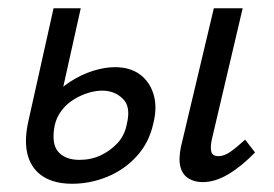

<svg xmlns="http://www.w3.org/2000/svg" viewBox="-20 -436 666 466"><path d="M155 10Q113 10 85.5 -7Q58 -24 48 -57Q38 -90 48 -138L110 -416H176L113 -133Q104 -88 121 -68Q138 -48 173 -48Q201 -48 224.5 -59Q248 -70 265.5 -89Q283 -108 288 -136Q298 -177 278 -196.5Q258 -216 228 -216Q212 -216 194 -210.5Q176 -205 159 -194.5Q142 -184 130 -168.5Q118 -153 113 -133H70Q81 -167 102 -193.5Q123 -220 150 -237.5Q177 -255 205.5 -264Q234 -273 259 -273Q296 -273 320 -255Q344 -237 353 -206Q362 -175 352 -136Q342 -90 312 -57Q282 -24 240.5 -7Q199 10 155 10ZM472 6Q452 6 437.5 -3Q423 -12 418 -30.5Q413 -49 419 -79L499 -416H569L494 -97Q490 -78 493 -67.5Q496 -57 510 -57Q524 -57 539 -67.5Q554 -78 575 -97L599 -66Q566 -32 534 -13Q502 6 472 6Z"/></svg>

Font: Ysabeau Office Medium
Style: Italic
Weight: 500
Italic angle: -12°
Designer: Christian Thalmann (Catharsis Fonts)
Version: Version 2.001;gftools[0.9.30]; featfreeze: tnum,lnum,ss02